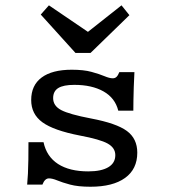

<svg xmlns="http://www.w3.org/2000/svg" viewBox="-20 -688 631 719"><path d="M318.7 11.3Q272.3 11.3 242.5 3.3Q212.6 -4.8 194.4 -12.4Q176.1 -20 163.3 -20Q147.8 -20 138.9 3.2H81.7Q83.4 -14.2 84.6 -37.6Q85.8 -60.9 86.2 -90.8Q86.6 -120.7 86.6 -155.6H143Q154.4 -101.7 197.4 -73.9Q240.4 -46.2 310.5 -46.2Q359.3 -46.2 385.5 -61.8Q411.8 -77.4 411.8 -107.1Q411.8 -134.3 383.4 -150.3Q355 -166.2 279.1 -180.4Q180.7 -199.5 138.8 -230.1Q96.8 -260.7 96.8 -313.4Q96.8 -368.6 135.9 -397.7Q175 -426.9 248.8 -426.9Q293.5 -426.9 322.8 -418.8Q352.2 -410.8 371.1 -402.8Q390.1 -394.8 402.2 -394.8Q411 -394.8 416.6 -400.4Q422.2 -406 426.9 -418H483.4Q481.7 -388 480.9 -361.4Q480.1 -334.7 479.7 -312.9Q479.3 -291.2 479.3 -273.6H422.9Q411.1 -321.1 367.6 -345.7Q324.1 -370.2 258.4 -370.2Q217.3 -370.2 198.2 -358.3Q179 -346.4 179 -320.5Q179 -291.6 209.3 -275.7Q239.5 -259.8 321 -244.3Q416.1 -226.3 455.1 -197.6Q494.1 -168.9 494.1 -116.3Q494.1 -54.7 448.4 -21.7Q402.7 11.3 318.7 11.3ZM435 -668 464.6 -631.2 319.1 -489.8H262.6L132.6 -633.5L163.2 -668L345.2 -544.3L279.2 -544.9Z"/></svg>

Font: Playfair 5pt SemiExpanded Light
Style: Regular
Weight: 300
Width: 6
Designer: Claus Eggers Sørensen
Foundry: Claus Eggers Sørensen
Version: Version 2.203